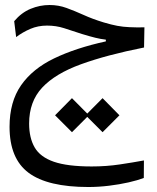

<svg xmlns="http://www.w3.org/2000/svg" viewBox="-20 -438 626 766"><path d="M332.5 308.1Q170.4 308.1 94.2 251.5Q18.1 194.8 18.1 67.9Q18.1 -31.7 64 -97.7Q109.9 -163.6 196 -205.1Q282.2 -246.6 402.3 -272.9V-279.8Q381.3 -282.2 360.4 -287.4Q339.4 -292.5 307.6 -302.2Q266.6 -315.4 235.4 -325.7Q203.6 -335.9 167.5 -335.9Q131.8 -335.9 101.1 -322.8Q70.3 -309.6 44.4 -290L36.6 -353.5Q65.4 -387.7 102.1 -402.8Q138.7 -418 177.7 -418Q213.4 -418 245.6 -406.2Q277.8 -394.5 313.5 -378.4Q348.6 -362.3 393.6 -348.6Q424.3 -339.4 447.8 -335Q471.2 -330.6 496.6 -329.6Q511.7 -328.6 529.8 -328.6Q542.5 -328.6 556.2 -329.1L554.7 -248.5Q405.3 -218.8 303 -181.6Q200.7 -144.5 148.4 -88.6Q96.2 -32.7 96.2 54.7Q96.2 112.3 118.4 150.4Q140.6 188.5 194.8 207.3Q249 226.1 345.7 226.1Q404.3 226.1 458 218Q511.7 210 554.2 202.1L553.7 272Q529.8 281.2 493.2 289.6Q456.5 297.9 414.8 303Q373 308.1 332.5 308.1ZM389.2 89.4 328.1 28.3 267.1 89.4 199.7 22 267.1 -46.4 328.1 15.1 389.2 -46.4 456.5 22Z"/></svg>

Font: CaskaydiaMono NF SemiLight
Style: Regular
Weight: 350
Designer: Aaron Bell
Foundry: Saja Typeworks
Version: Version 2111.001; ttfautohint (v1.8.4);Nerd Fonts 3.1.1